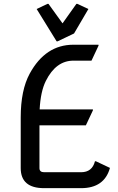

<svg xmlns="http://www.w3.org/2000/svg" viewBox="-20 -980 617 1000"><path d="M210 0Q87.9 0 87.9 -104.5V-368.7Q87.9 -510.7 134.8 -596.7Q216.8 -747.1 362.3 -747.1H493.2V-742.2L456.5 -664.1H362.3Q271.5 -664.1 218.8 -558.6Q191.4 -503.9 186.5 -410.2H463.9V-405.3L427.2 -327.1H185.5V-104.5Q185.5 -83 210 -83H402.3Q460 -83 474.6 -140.1H479.5L552.7 -105.5Q523.4 0 402.3 0ZM274.9 -764.6 170.9 -933.1 227.5 -960H232.4L305.7 -858.4L377.9 -960H382.8L440.4 -933.1L365.7 -805.7L279.8 -764.6Z"/></svg>

Font: Nova Oval
Style: Book
Weight: 400
Version: Version 2.000